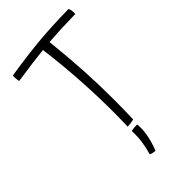

<svg xmlns="http://www.w3.org/2000/svg" viewBox="-292 -883 1176 1176"><g transform="rotate(-45 296.0 -295.5)"><path d="M355 -33Q348 -30 332.5 -28Q317 -26 300 -25Q306 -191 296.5 -376Q287 -561 265 -724Q219 -719 164 -712Q109 -705 28 -693Q25 -706 24 -720Q23 -734 24 -744Q183 -769 297.5 -779Q412 -789 554 -791Q557 -785 558.5 -778.5Q560 -772 561 -764Q562 -758 561.5 -749.5Q561 -741 561 -740Q492 -739 436 -736.5Q380 -734 328 -730Q344 -578 351 -457Q358 -336 358 -209Q358 -167 357.5 -123.5Q357 -80 355 -33ZM299 11Q313 8 325.5 7Q338 6 351 7Q355 51 346 99.5Q337 148 316 200Q304 199 294.5 197Q285 195 276 190Q290 142 295.5 99.5Q301 57 299 11Z"/></g></svg>

Font: Atma Light
Style: Regular
Weight: 300
Designer: Gregori Vincens, Jeremie Hornus, Riccardo Olocco, Yoann Minet.
Foundry: black foundry
Version: Version 1.102;PS 1.100;hotconv 1.0.86;makeotf.lib2.5.63406